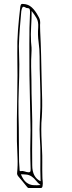

<svg xmlns="http://www.w3.org/2000/svg" viewBox="-20 -844 360 965"><path d="M182 -686Q185 -628 186.5 -570Q188 -512 189 -454Q191 -397 192 -340Q193 -283 188 -226Q187 -194 188 -161Q189 -128 191 -96Q193 -61 192.5 -26.5Q192 8 193 43Q193 55 194.5 66.5Q196 78 194 90Q193 101 185 101H125Q119 101 114 93Q103 79 92 66Q81 53 70 40Q65 33 66 25Q70 -14 68 -54Q66 -94 65 -134Q64 -245 66.5 -355.5Q69 -466 67 -577Q66 -636 70.5 -694Q75 -752 82 -810Q84 -821 87 -823Q90 -825 98 -824Q122 -823 140 -806.5Q158 -790 172 -763Q177 -755 179.5 -747.5Q182 -740 182 -729Q181 -719 181.5 -708Q182 -697 182 -686ZM75 -131Q76 -97 75.5 -64Q75 -31 78 2Q78 6 78.5 11.5Q79 17 84 16Q94 14 103.5 17.5Q113 21 123 22Q130 22 132 19Q134 16 134 6Q133 -19 132.5 -45Q132 -71 132 -96Q132 -127 133 -157.5Q134 -188 133 -219Q132 -281 130.5 -342.5Q129 -404 128 -466Q128 -545 127.5 -624.5Q127 -704 131 -783Q131 -791 129.5 -796.5Q128 -802 121 -803Q112 -803 107 -807Q97 -813 93 -807Q89 -801 87 -788Q83 -745 79.5 -700.5Q76 -656 75 -612Q75 -589 76 -566Q77 -543 77 -520Q77 -458 74.5 -396.5Q72 -335 73 -273Q74 -238 74.5 -202Q75 -166 75 -131ZM184 67Q182 10 183 -46Q184 -102 180 -157Q178 -194 180 -230Q182 -266 183 -303Q184 -368 181.5 -432.5Q179 -497 179 -561Q179 -597 174 -633Q169 -669 172 -706Q174 -736 163.5 -753.5Q153 -771 139 -789Q139 -749 136.5 -710.5Q134 -672 136 -634Q138 -619 138.5 -604.5Q139 -590 138 -576Q136 -542 136.5 -509Q137 -476 138 -442Q138 -373 140.5 -304Q143 -235 142 -166Q141 -90 142 -13Q142 47 184 67ZM184 86Q171 77 161 64Q151 51 139 43Q127 35 113 33.5Q99 32 85 32Q97 61 112.5 73Q128 85 146.5 86.5Q165 88 184 86Z"/></svg>

Font: Rock 3D
Style: Regular
Weight: 400
Version: Version 1.000